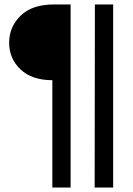

<svg xmlns="http://www.w3.org/2000/svg" viewBox="-20 -694 599 862"><path d="M488 148H405L406 -674H488ZM297 148H215V-334Q123 -334 72 -382.5Q21 -431 21 -502Q21 -573 72.5 -623.5Q124 -674 222 -674H297Z"/></svg>

Font: Hind Colombo Medium
Style: Regular
Weight: 500
Designer: Jyotish Sonowal, Aditi Pimprikar
Foundry: Indian Type Foundry
Version: Version 1.000;PS 1.0;hotconv 1.0.86;makeotf.lib2.5.63406; tt